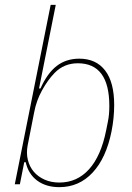

<svg xmlns="http://www.w3.org/2000/svg" viewBox="-20 -760 543 792"><path d="M189 -740H210L141 -395H147Q175 -458 214 -488Q253 -518 307 -518Q376 -518 413.5 -469.5Q451 -421 451 -327Q451 -273 440 -218Q418 -108 362 -48Q306 12 225 12Q170 12 133.5 -15Q97 -42 86 -91H80L62 0H41ZM225 -7Q298 -7 347.5 -62Q397 -117 418 -223L425 -258Q431 -286 431 -323Q431 -499 301 -499Q244 -499 205 -459Q177 -430 153.5 -387.5Q130 -345 121 -297L94 -160Q88 -128 95 -100Q102 -72 119.5 -51.5Q137 -31 164 -19Q191 -7 225 -7Z"/></svg>

Font: IBM Plex Sans Cond Thin
Style: Italic
Weight: 100
Width: 3
Italic angle: -11°
Designer: Mike Abbink, Paul van der Laan, Pieter van Rosmalen
Foundry: Bold Monday
Version: Version 1.3